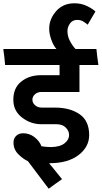

<svg xmlns="http://www.w3.org/2000/svg" viewBox="-31 -978 618 1167"><path d="M221 -89Q234 -87 248.5 -85.5Q263 -84 279 -84Q334 -85 361.5 -107Q389 -129 389 -157Q389 -182 369 -202.5Q349 -223 312 -223H219Q156 -223 103 -263.5Q50 -304 50 -372Q50 -444 98.5 -482.5Q147 -521 218 -521H331V-583H0Q-2 -607 -4.5 -631Q-7 -655 -11 -680H312Q293 -702 280.5 -737.5Q268 -773 268 -803Q268 -862 310 -910Q352 -958 421 -958Q464 -958 498.5 -941Q533 -924 549 -908L502 -828Q489 -839 474 -848Q459 -857 438 -857Q410 -857 394.5 -835.5Q379 -814 379 -789Q379 -757 394.5 -728Q410 -699 428 -680H555Q558 -655 560.5 -631Q563 -607 567 -583H452V-419H221Q197 -419 181.5 -405Q166 -391 166 -372Q166 -353 182 -338.5Q198 -324 223 -324H304Q394 -324 452.5 -284Q511 -244 511 -157Q511 -85 446.5 -35.5Q382 14 269 14Q269 18 275 24Q281 30 283 33L346 111Q326 125 305.5 139.5Q285 154 265 169L139 2Q109 -12 80 -41Q51 -70 51 -112Q51 -137 67.5 -152.5Q84 -168 110 -168Q148 -168 178.5 -144.5Q209 -121 221 -89Z"/></svg>

Font: Palanquin SemiBold
Style: Regular
Weight: 600
Designer: Pria Ravichandran
Version: Version 1.0.4